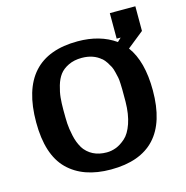

<svg xmlns="http://www.w3.org/2000/svg" viewBox="-120 -934 1034 1068"><g transform="rotate(-15 397.0 -400.0)"><path d="M54 -340Q54 -716 393 -716Q521 -716 609 -654Q624 -669 630 -674H607V-821H754V-679L659 -603Q727 -512 727 -344Q727 21 389 21Q230 21 142 -66Q54 -153 54 -340ZM218 -369Q218 -318 219.5 -289.5Q221 -261 230 -218.5Q239 -176 258 -145H257Q302 -77 391 -77Q418 -77 444.5 -87Q471 -97 499 -121.5Q527 -146 545 -198Q563 -250 564 -322Q564 -326 564 -355Q564 -384 564 -392Q564 -400 563 -425.5Q562 -451 559.5 -462Q557 -473 552 -494.5Q547 -516 540.5 -528.5Q534 -541 524 -556.5Q514 -572 501 -584V-583Q458 -621 391 -621Q347 -621 314 -605Q281 -589 263 -565Q245 -541 234.5 -505Q224 -469 221 -438Q218 -407 218 -369Z"/></g></svg>

Font: Coval
Style: Black
Weight: 1000
Foundry: Context Ltd
Version: Version 001.000